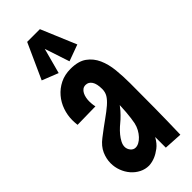

<svg xmlns="http://www.w3.org/2000/svg" viewBox="-246 -796 839 839"><g transform="rotate(-45 173.5 -376.0)"><path d="M318.8 -311Q318.8 -233.9 318.1 -156.7Q317.4 -79.6 314.9 3.9L230 -1V-66.9Q215.3 -40.5 196.8 -26.6Q178.2 -12.7 161.6 -5.9Q142.1 2 123 2.9Q99.6 2.9 79.1 -7.6Q58.6 -18.1 43.5 -35.6Q28.3 -53.2 19.8 -75.9Q11.2 -98.6 11.2 -123Q11.2 -150.9 23.2 -178Q35.2 -205.1 64 -227.1Q102.5 -256.8 130.9 -276.9Q159.2 -296.9 178 -313.2Q196.8 -329.6 205.8 -344.5Q214.8 -359.4 214.8 -378.9Q214.8 -411.1 204.1 -427Q193.4 -442.9 175.8 -442.9Q165 -442.9 157.5 -437.3Q149.9 -431.6 145.3 -422.6Q140.6 -413.6 138.4 -402.6Q136.2 -391.6 136.2 -380.9Q136.2 -373.5 137 -364.7Q137.7 -356 140.1 -346.2L27.8 -344.2Q26.9 -352.5 26.4 -360.1Q25.9 -367.7 25.9 -375Q25.9 -405.3 36.1 -434.8Q46.4 -464.4 66.2 -487.5Q85.9 -510.7 114.3 -524.9Q142.6 -539.1 179.2 -539.1Q226.6 -539.1 254.2 -519.3Q281.7 -499.5 296.1 -467.3Q310.5 -435.1 314.7 -394.3Q318.8 -353.5 318.8 -311ZM209 -172.9Q211.4 -185.1 213.4 -200.7Q215.3 -213.9 216.8 -232.7Q218.3 -251.5 219.2 -274.9Q211.4 -264.2 204.1 -255.9Q196.8 -247.6 190.4 -241.2Q183.1 -233.9 176.8 -228Q165.5 -218.8 152.8 -207.3Q140.1 -195.8 129.6 -183.1Q119.1 -170.4 112.1 -157Q105 -143.6 105 -130.9Q105 -117.2 114.3 -105.7Q123.5 -94.2 137.2 -94.2Q147.5 -94.2 158.4 -100.1Q169.4 -106 179.4 -116.7Q189.5 -127.4 197.3 -141.6Q205.1 -155.8 209 -172.9ZM275.4 -593.3 199.2 -565.4 161.1 -680.2 129.4 -562.5 54.2 -592.3 128.4 -756.3H207Z"/></g></svg>

Font: Mouse Memoirs
Style: Regular
Weight: 400
Version: Version 1.000